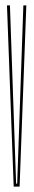

<svg xmlns="http://www.w3.org/2000/svg" viewBox="-20 -695 127 715"><path d="M31 0 6 -675H17L40 -11H44L67 -675H78L53 0Z"/></svg>

Font: Anybody UltraCondensed Thin
Style: Regular
Weight: 100
Width: 1
Designer: Tyler Finck
Foundry: Etcetera Type Company
Version: Version 1.110